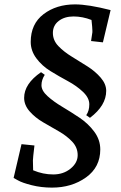

<svg xmlns="http://www.w3.org/2000/svg" viewBox="-20 -740 553 875"><path d="M130 -9 131 36Q176 55 222.5 55Q269 55 301.5 28.5Q334 2 334 -33Q334 -68 309 -94.5Q284 -121 248 -141.5Q212 -162 176 -183Q140 -204 115 -232.5Q90 -261 90 -294Q90 -358 167 -411L184 -399Q169 -376 169 -351.5Q169 -327 196.5 -302Q224 -277 263.5 -253.5Q303 -230 342.5 -203.5Q382 -177 409.5 -140Q437 -103 437 -59Q437 22 372 68.5Q307 115 217 115Q168 115 124.5 104Q81 93 62 82L42 71L78 -83L137 -77Q130 -19 130 -9ZM373 -215Q387 -235 387 -264.5Q387 -294 358 -321.5Q329 -349 289 -370.5Q249 -392 210 -416Q171 -440 145.5 -474.5Q120 -509 120 -549Q120 -631 178.5 -675.5Q237 -720 322 -720Q382 -720 484 -694L449 -547L395 -553Q400 -583 401 -593V-601Q401 -613 397 -649Q356 -665 315 -665Q274 -665 247.5 -644.5Q221 -624 221 -590Q221 -556 246 -530Q271 -504 307 -482Q343 -460 378.5 -437.5Q414 -415 439 -386Q464 -357 464 -326Q464 -259 390 -203Z"/></svg>

Font: Andada SC
Style: Italic
Weight: 400
Italic angle: -8.29999°
Designer: Carolina Giovagnoli
Foundry: Carolina Giovagnoli
Version: Version 1.003